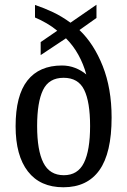

<svg xmlns="http://www.w3.org/2000/svg" viewBox="-20 -782 538 812"><path d="M248 10Q150 10 98 -57Q46 -124 46 -248Q46 -378 96 -441.5Q146 -505 242 -505Q272 -505 298.5 -494.5Q325 -484 345 -467Q333 -511 311.5 -550Q290 -589 259 -620L152 -549V-604L222 -652Q202 -669 177 -683.5Q152 -698 128 -708V-761Q167 -748 204 -730.5Q241 -713 278 -686L388 -762V-706L316 -655Q377 -597 414.5 -502.5Q452 -408 452 -285Q452 -135 400.5 -62.5Q349 10 248 10ZM250 -41Q309 -41 335 -93.5Q361 -146 361 -249Q361 -351 336 -402Q311 -453 249 -453Q187 -453 162 -401.5Q137 -350 137 -249Q137 -146 163.5 -93.5Q190 -41 250 -41Z"/></svg>

Font: Noto Serif Myanmar Cond
Style: Regular
Weight: 400
Width: 3
Designer: Ben Mitchell and the Monotype Design Team
Foundry: Monotype Imaging Inc.
Version: Version 2.106; ttfautohint (v1.8.4.7-5d5b)